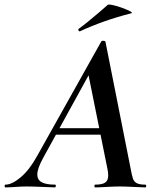

<svg xmlns="http://www.w3.org/2000/svg" viewBox="-58 -814 683 834"><path d="M-34 -12Q-6 -12 32 -44Q70 -76 103 -136L382 -634Q384 -637 390 -637Q393 -637 396 -636Q399 -635 400 -633L509 -84Q515 -51 519.5 -38Q524 -25 536 -18.5Q548 -12 573 -12Q577 -12 577 -6Q577 0 573 0Q557 0 523 -2Q485 -4 462 -4Q440 -4 404 -2Q372 0 356 0Q352 0 352 -6Q352 -12 356 -12Q386 -12 399 -21Q412 -30 412 -52Q412 -68 408 -84L323 -505L379 -582L130 -129Q104 -82 104 -56Q104 -33 123 -22.5Q142 -12 181 -12Q185 -12 184.5 -6Q184 0 180 0Q167 0 129 -2Q83 -4 58 -4Q37 -4 9 -2Q-19 0 -34 0Q-38 0 -38 -6Q-38 -12 -34 -12ZM186 -257H405L407 -229H171ZM288 -678Q284 -678 282.5 -682.5Q281 -687 284 -689Q315 -711 371 -759Q384 -771 410 -793Q415 -797 445.5 -788.5Q476 -780 499.5 -769Q523 -758 511 -756Q393 -726 289 -678Z"/></svg>

Font: Cormorant Infant
Style: Bold Italic
Weight: 700
Italic angle: -10°
Designer: Christian Thalmann (Catharsis Fonts)
Foundry: Catharsis Fonts
Version: Version 4.000